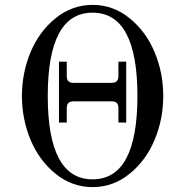

<svg xmlns="http://www.w3.org/2000/svg" viewBox="-20 -750 740 788"><path d="M360 18Q276 18 208.5 -36.5Q141 -91 105.5 -176Q70 -261 70 -356Q70 -451 105.5 -536Q141 -621 208.5 -675.5Q276 -730 360 -730Q444 -730 511.5 -675.5Q579 -621 614.5 -536Q650 -451 650 -356Q650 -261 614.5 -176Q579 -91 511.5 -36.5Q444 18 360 18ZM360 -14Q544 -14 544 -356Q544 -698 360 -698Q176 -698 176 -356Q176 -14 360 -14ZM222 -497H254V-437Q254 -410 281 -410H439Q466 -410 466 -437V-497H498V-247H466V-307Q466 -334 439 -334H281Q254 -334 254 -307V-247H222Z"/></svg>

Font: Old Standard TT
Style: Regular
Weight: 400
Designer: Alexey Kryukov <alexios@thessalonica.org.ru>
Version: Version 1.0